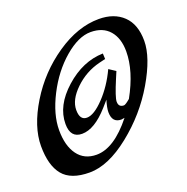

<svg xmlns="http://www.w3.org/2000/svg" viewBox="-100 -617 692 710"><g transform="rotate(-20 246.0 -262.0)"><path d="M361 -523Q421 -523 456.5 -489Q492 -455 492 -390Q492 -325 437.5 -232Q383 -139 296.5 -70Q210 -1 136.5 -1Q63 -1 31.5 -39.5Q0 -78 0 -154Q0 -230 54 -318.5Q108 -407 193 -465Q278 -523 361 -523ZM365 -207Q416 -299 416 -376Q416 -428 390 -458Q364 -488 316 -488Q268 -488 212.5 -440.5Q157 -393 120 -320.5Q83 -248 83 -186.5Q83 -125 109 -89.5Q135 -54 183 -54Q252 -54 326 -147Q316 -145 313 -145Q277 -145 277 -187Q277 -204 286 -233L264 -208Q208 -145 159 -145Q113 -145 113 -200Q113 -272 182.5 -334Q252 -396 332 -398L333 -376L308 -370Q252 -356 210 -315.5Q168 -275 168 -235Q168 -195 196 -195Q224 -195 264 -237Q304 -279 331 -337L357 -320Q356 -317 346 -294Q319 -230 319 -213Q319 -191 340 -191Q346 -191 365 -207Z"/></g></svg>

Font: Marck Script
Style: Regular
Weight: 400
Designer: Denis Masharov, Marck Fogel
Foundry: Denis Masharov
Version: Version 1.002